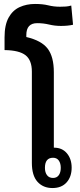

<svg xmlns="http://www.w3.org/2000/svg" viewBox="-20 -942 403 970"><path d="M340 -914 349 -817Q323 -811 288 -811Q257 -811 228 -818Q199 -825 168 -825Q113 -825 113 -765V-755Q190 -737 221 -696Q252 -655 252 -577V-196H253Q294 -196 318 -167.5Q342 -139 342 -95Q342 -49 316.5 -20.5Q291 8 245 8Q198 8 169.5 -23.5Q141 -55 141 -119V-580Q141 -638 109 -663Q77 -688 3 -689V-753Q3 -816 23.5 -853Q44 -890 79 -906Q114 -922 157 -922Q196 -922 224 -915Q252 -908 283 -908Q300 -908 313 -909Q326 -910 340 -914ZM248 -145Q207 -145 207 -94Q207 -71 217.5 -57Q228 -43 248 -43Q267 -43 277 -57Q287 -71 287 -94Q287 -117 277 -131Q267 -145 248 -145Z"/></svg>

Font: Noto Sans Thai Looped Condensed SemiBold
Style: Regular
Weight: 600
Width: 3
Designer: Sasikarn Vongin, Ben Mitchell
Foundry: The Fontpad Ltd
Version: Version 1.001; ttfautohint (v1.8.4.7-5d5b)